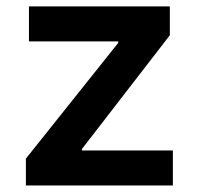

<svg xmlns="http://www.w3.org/2000/svg" viewBox="-20 -565 602 585"><path d="M506.7 0H58.9V-81.7L340.2 -434.3V-438.9H68.2V-545.5H497.5V-457.7L229.8 -111.2V-106.5H506.7Z"/></svg>

Font: Linik Sans SemiBold
Style: Regular
Weight: 600
Designer: Fonts by Rasmus Andersson / Changes by Cristiano Sobral with parts from Marc Monis
Foundry: rsms
Version: Version 3.020; ttfautohint (v1.6)